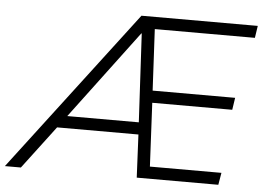

<svg xmlns="http://www.w3.org/2000/svg" viewBox="-96 -771 1146 837"><g transform="rotate(5 476.5 -352.5)"><path d="M-46 0 490 -705H999L991 -652H553L567 -384H928L920 -331H570L584 -53H897L888 0H531L522 -188H166L24 0ZM496 -628 206 -241H519L498 -628Z"/></g></svg>

Font: Nunito Sans Light
Style: Italic
Weight: 300
Italic angle: -9°
Designer: Vernon Adams
Foundry: Vernon Adams
Version: Version 3.006; ttfautohint (v1.8.3)